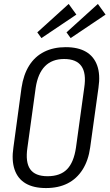

<svg xmlns="http://www.w3.org/2000/svg" viewBox="-20 -946 555 973"><path d="M213 7Q150 7 110 -16.5Q70 -40 54 -86.5Q38 -133 48 -199L89 -501Q99 -568 128 -614Q157 -660 204 -683.5Q251 -707 313 -707Q376 -707 416 -683.5Q456 -660 472.5 -614Q489 -568 479 -501L437 -199Q428 -133 398.5 -86.5Q369 -40 322.5 -16.5Q276 7 213 7ZM221 -53Q285 -53 319.5 -88Q354 -123 365 -198L407 -502Q418 -575 392.5 -611Q367 -647 305 -647Q244 -647 208 -610.5Q172 -574 161 -502L119 -198Q108 -124 133 -88.5Q158 -53 221 -53ZM367 -872 190 -753 169 -782 328 -926ZM515 -872 338 -753 317 -782 476 -926Z"/></svg>

Font: Pathway Extreme Condensed Light
Style: Italic
Weight: 300
Width: 3
Italic angle: -8°
Version: Version 1.001;gftools[0.9.26]